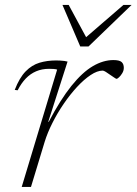

<svg xmlns="http://www.w3.org/2000/svg" viewBox="-20 -736 538 756"><path d="M205 -462Q199 -464 190.2 -464.5Q181.5 -465 173 -465Q145 -465 122.2 -455.2Q99.5 -445.5 81.5 -426.8Q63.5 -408 49.5 -380.5L38 -382Q56.5 -430 81 -455Q105.5 -480 135.5 -489Q165.5 -498 201 -498Q208.5 -498 217 -497.5Q225.5 -497 233.5 -496Q241.5 -495 246 -493.5L170 -256.5H172Q218 -344 261.2 -397.8Q304.5 -451.5 345.5 -475.5Q386.5 -499.5 426.5 -499.5Q450 -499.5 458.8 -491.8Q467.5 -484 467.5 -469Q467.5 -458 461.5 -448Q455.5 -438 448.8 -431.8Q442 -425.5 439 -425.5Q437 -425.5 429.8 -430.5Q422.5 -435.5 413.5 -441.5Q405 -447.5 396.8 -452.8Q388.5 -458 384.5 -458Q363 -458 336.8 -440.5Q310.5 -423 283.2 -393.5Q256 -364 231 -327.5Q206 -291 186.5 -252.2Q167 -213.5 156 -178L102 0H65.5ZM498 -716.5 328.5 -553H296L226 -716.5H250.5L324 -580.5H308.5L466 -716.5Z"/></svg>

Font: Newsreader 9pt ExtraLight
Style: Italic
Weight: 250
Italic angle: -17°
Designer: Hugues Gentile
Foundry: Production Type
Version: Version 1.003